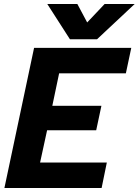

<svg xmlns="http://www.w3.org/2000/svg" viewBox="-20 -938 692 958"><path d="M216 -918H366L415 -826L502 -918H652L464 -742H329ZM150 -699H635L608 -572H275L241 -410H486L460 -288H215L180 -127H513L487 0H2Z"/></svg>

Font: Prompt Semibold
Style: Italic
Weight: 600
Italic angle: -12°
Designer: Katatrad Team
Foundry: CadsonDemak
Version: Version 1.000